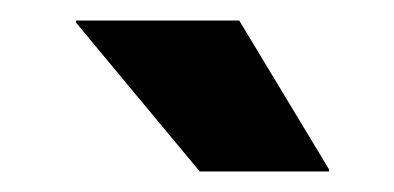

<svg xmlns="http://www.w3.org/2000/svg" viewBox="-20 -707 384 187"><path d="M213 -687 300.5 -542V-540H174.5L54 -685V-687Z"/></svg>

Font: Anek Gurmukhi Medium
Style: Bold
Weight: 700
Version: Version 1.003